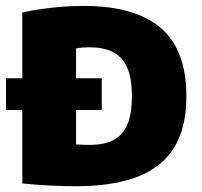

<svg xmlns="http://www.w3.org/2000/svg" viewBox="-20 -623 683 650"><path d="M0.5 -250.5V-358H324.5V-250.5ZM236 7.5Q193.5 7.5 145.5 5Q97.5 2.5 55.5 -2V-580.5Q86 -587.5 120.5 -592.5Q155 -597.5 191 -600.2Q227 -603 262.5 -603Q436.5 -603 523.8 -528.8Q611 -454.5 611 -297Q611 -191 569.8 -123.8Q528.5 -56.5 445.2 -24.5Q362 7.5 236 7.5ZM284.5 -132.5Q330.5 -132.5 362 -147.8Q393.5 -163 410 -199Q426.5 -235 426.5 -297.5Q426.5 -360.5 409.5 -396.5Q392.5 -432.5 360.2 -447.8Q328 -463 282.5 -463Q271.5 -463 259.5 -462Q247.5 -461 237.5 -459V-134Q252 -133 263.5 -132.8Q275 -132.5 284.5 -132.5Z"/></svg>

Font: Encode Sans SC SemiCondensed ExtraBold
Style: Regular
Weight: 800
Width: 4
Designer: Multiple Designers
Foundry: Impallari Type
Version: Version 3.002